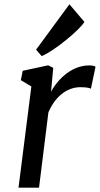

<svg xmlns="http://www.w3.org/2000/svg" viewBox="-20 -871 463 891"><path d="M65.9 0H161.1L204.6 -349.6C242.7 -438 304.7 -466.3 351.6 -466.3C375.5 -466.3 392.1 -464.4 401.9 -459.5L423.3 -561C418 -566.4 403.3 -567.4 393.6 -567.4C300.3 -567.4 236.3 -483.9 216.8 -445.3L227.1 -556.2L203.6 -567.9L85.4 -542.5L76.7 -499L125.5 -469.7ZM173.3 -610.8C231.4 -633.3 354 -736.3 371.6 -769.5L302.2 -851.1L147.5 -640.6Z"/></svg>

Font: Merriweather
Style: Italic
Weight: 400
Italic angle: -7.5°
Designer: Eben Sorkin
Foundry: Eben Sorkin
Version: Version 1.001